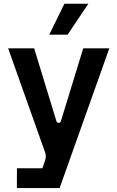

<svg xmlns="http://www.w3.org/2000/svg" viewBox="-20 -799 616 1007"><path d="M238.3 -617.2H334.5L443.5 -779.5H317.8ZM68.5 187.5H292.6L553.3 -545.5H416.5L299.4 -163.7C295.8 -151.3 279.5 -151.3 275.9 -163.7L159.1 -545.5H22.7L217 1.4C221.9 14.9 220.9 28.8 216.6 41.9L202.4 83.5H68.9Z"/></svg>

Font: RA Gorm Semi Bold
Style: Regular
Weight: 600
Designer: Rasmus Andersson
Foundry: rsms
Version: Version 3.000;hotconv 1.0.109;makeotfexe 2.5.65596